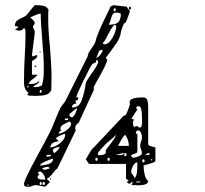

<svg xmlns="http://www.w3.org/2000/svg" viewBox="-20 -696 796 745"><path d="M73 -588Q67 -577 53 -577Q48 -577 38 -582L50 -588Q50 -590 49 -591Q48 -592 48 -594H38Q38 -608 44 -614Q50 -620 63 -626Q65 -627 73 -630.5Q81 -634 86 -641Q110 -671 115 -676Q135 -676 148 -673.5Q161 -671 168 -659Q167 -648 167 -625Q167 -577 174 -512Q180 -436 180 -398L179 -347Q173 -332 157.5 -328Q142 -324 119 -324L91 -325L86 -330L91 -336Q73 -347 73 -378Q73 -411 74 -435Q75 -459 76 -476Q79 -524 79 -572Q79 -583 73 -588ZM344 -347 285 -219Q272 -213 272 -199Q272 -193 274 -190L203 -43Q197 -39 185 -24Q184 -22 177.5 -14.5Q171 -7 161 -2L174 10Q156 28 156 28Q149 28 136 25Q123 22 118 22Q112 22 105 25.5Q98 29 90 29Q82 29 77.5 27Q73 25 73 16L79 -2Q95 -37 131 -103Q156 -148 174 -184Q179 -192 200 -245Q205 -256 208.5 -264.5Q212 -273 214 -277Q217 -282 222.5 -289Q228 -296 232 -301L320 -477Q321 -486 325 -493Q329 -500 334 -507Q343 -518 349 -530Q356 -563 391 -633Q407 -664 408 -670L420 -676L473 -670Q473 -665 478.5 -660Q484 -655 484 -652Q484 -651 478 -634Q472 -617 466 -606L464 -607Q461 -607 455.5 -592Q450 -577 449 -570Q446 -549 431.5 -528Q417 -507 390 -471L396 -465Q396 -451 358 -385L344 -359ZM480 -664Q480 -670 484 -670Q488 -670 488 -664Q488 -659 484 -659Q480 -659 480 -664ZM421 -658Q421 -652 425 -652Q429 -652 429 -658Q429 -664 425 -664Q421 -664 421 -658ZM410 -621Q406 -607 402 -600Q427 -600 437.5 -608.5Q448 -617 449 -641Q448 -645 441.5 -646Q435 -647 430 -647Q421 -647 417 -640Q413 -633 410 -621ZM126 -406Q122 -401 110 -391Q96 -383 91 -371L100 -370Q110 -370 117 -372.5Q124 -375 133 -383Q131 -376 128 -373Q125 -370 118.5 -366.5Q112 -363 108 -359L118 -358Q131 -358 143 -365Q148 -384 149 -397.5Q150 -411 150 -435Q150 -470 144 -540Q138 -608 138 -643Q129 -643 116.5 -637Q104 -631 97 -629Q102 -625 108.5 -618Q115 -611 115 -606Q114 -604 112 -600Q110 -596 108 -594Q108 -587 111.5 -582Q115 -577 115 -574Q115 -563 108 -514L104 -482Q104 -481 105.5 -479Q107 -477 108 -477L121 -482L125 -481Q125 -475 121 -471Q117 -467 112 -464Q107 -461 104 -459V-406ZM397 -558Q385 -533 379 -530Q379 -528 381 -526Q383 -524 385 -524Q402 -524 416.5 -549.5Q431 -575 431 -594Q431 -595 429 -597.5Q427 -600 425 -600Q418 -595 410.5 -582.5Q403 -570 397 -558ZM351 -471Q359 -472 367.5 -481.5Q376 -491 379 -500Q377 -502 373 -502Q367 -502 364.5 -497.5Q362 -493 358.5 -482.5Q355 -472 351 -471ZM133 -495Q133 -496 136 -496Q138 -496 138 -495Q138 -492 135 -492Q133 -492 133 -495ZM310 -355Q312 -371 314 -377Q316 -382 334 -409Q344 -422 352.5 -436Q361 -450 361 -457Q361 -459 355 -465Q353 -456 351 -454Q349 -452 345 -451Q341 -450 338 -447Q331 -439 303.5 -382.5Q276 -326 276 -318H284Q284 -312 281.5 -309Q279 -306 273 -306Q273 -297 278 -295Q259 -293 259 -279Q284 -279 293.5 -299Q303 -319 310 -355ZM119 -442 121 -441Q121 -436 116 -436Q114 -436 114 -437Q114 -439 115.5 -440.5Q117 -442 119 -442ZM86 -360Q86 -356 88 -356Q90 -356 91 -359Q91 -363 88 -363Q86 -363 86 -360ZM142 -341Q142 -343 141 -345Q140 -347 138 -347Q134 -347 134 -341Q134 -336 138 -336Q140 -336 141 -337.5Q142 -339 142 -341ZM583 -124V-72Q583 -67 563.5 -61.5Q544 -56 537 -54Q537 -36 541.5 -18Q546 0 555 6Q555 23 516 23L490 22L496 10Q491 10 487.5 13.5Q484 17 482 17Q480 17 477 15Q474 13 473 10L479 4L469 -2V-60H326Q325 -60 320 -67.5Q315 -75 313 -78Q314 -79 326 -100Q338 -121 344 -124L461 -248H466Q468 -248 474 -262.5Q480 -277 484 -290L483 -300Q483 -318 535 -318Q548 -318 551.5 -307.5Q555 -297 555 -283V-137Q555 -131 567.5 -128Q580 -125 583 -124ZM531 -234Q531 -284 519 -284Q509 -284 508 -277L513 -271L490 -236L501 -231Q496 -229 496 -219Q496 -209 500 -203L509 -207Q512 -207 516 -204Q520 -201 522 -201Q528 -201 529.5 -207Q531 -213 531 -222Q531 -231 531 -234ZM278 -277 250 -254V-251L249 -249Q249 -246 252.5 -243.5Q256 -241 259 -241Q265 -241 271.5 -254.5Q278 -268 278 -271ZM232 -236V-230H244V-236ZM256 -216 255 -219 250 -225Q247 -223 230.5 -215.5Q214 -208 214 -195Q214 -194 216 -192Q218 -190 220 -190Q215 -190 211.5 -186Q208 -182 208 -177Q225 -180 240.5 -192.5Q256 -205 256 -216ZM524 -130Q524 -137 527.5 -147Q531 -157 531 -163Q531 -172 527 -181Q523 -190 516 -190Q507 -190 507 -177H513V-107Q513 -103 503.5 -100Q494 -97 489 -94Q489 -88 496 -84Q504 -84 517 -89Q530 -94 531 -102Q531 -106 527.5 -115.5Q524 -125 524 -130ZM233 -175 232 -177Q227 -176 214 -170.5Q201 -165 197 -159L208 -148Q192 -146 185 -141.5Q178 -137 174 -124Q192 -124 212.5 -140Q233 -156 233 -175ZM365 -94Q391 -94 391 -106Q391 -110 390 -113Q394 -118 412 -142Q430 -166 430 -173Q425 -166 390 -137Q381 -128 372 -117.5Q363 -107 360 -102V-94ZM480 -130Q480 -153 466 -173Q457 -166 448 -149Q439 -132 438 -130ZM211 -126Q204 -126 194.5 -122Q185 -118 185 -113Q185 -110 187.5 -106Q190 -102 191 -102Q211 -117 211 -126ZM461 -102H458L430 -95L445 -94Q460 -94 461 -102ZM471 -96Q471 -102 466 -102Q462 -102 462 -96Q462 -90 466 -90Q471 -90 471 -96ZM560 -102Q550 -102 543 -95H560ZM161 -88Q178 -88 179 -95H161ZM359 -78Q359 -80 358 -82Q357 -84 355 -84Q350 -84 350 -78Q350 -72 355 -72Q357 -72 358 -74Q359 -76 359 -78ZM406 -78Q406 -84 402 -84Q397 -84 397 -78Q397 -72 402 -72Q406 -72 406 -78ZM186 -80Q179 -80 157 -70Q135 -60 135 -54Q153 -54 169.5 -60Q186 -66 186 -80ZM541 -72Q541 -78 537 -78Q532 -78 532 -72Q532 -66 537 -66Q541 -66 541 -72ZM566 -72 572 -78H566ZM502 -5V-3Q510 -14 511.5 -27.5Q513 -41 513 -66Q503 -66 496 -52Q489 -38 489 -28Q489 -25 495.5 -17Q502 -9 502 -5ZM174 -43Q172 -44 169.5 -46.5Q167 -49 165 -49Q159 -49 143 -43Q148 -37 153 -37Q156 -37 174 -43ZM155 1Q155 -12 147.5 -21.5Q140 -31 133 -31L126 -25L133 -19Q131 -17 128.5 -15Q126 -13 126 -10Q126 -2 134 -0.5Q142 1 155 1ZM179 -2Q179 1 177 1Q174 1 174 -2Q174 -4 176 -4Q179 -4 179 -2ZM525 10Q525 8 516 8Q508 8 508 10Q508 12 516 12Q523 12 525 10ZM142 16Q142 14 141 12Q140 10 138 10Q134 10 134 16Q134 22 138 22Q140 22 141 20Q142 18 142 16ZM154 16Q154 10 150 10Q145 10 145 16Q145 22 150 22Q154 22 154 16ZM91 22Q91 20 88 20Q86 20 86 22Q86 25 88 25Q90 25 91 22Z"/></svg>

Font: Cabin Sketch
Style: Regular
Weight: 400
Version: Version 1.100